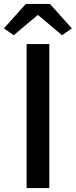

<svg xmlns="http://www.w3.org/2000/svg" viewBox="-39 -961 387 981"><path d="M97 0H213V-736H97ZM-19 -816 31 -781 152 -883H157L278 -781L328 -816L216 -941H93Z"/></svg>

Font: Noto Sans T Chinese Medium
Style: Regular
Weight: 500
Designer: Ryoko NISHIZUKA (kana & ideographs); Paul D. Hunt (Latin, Greek & Cyrillic); Wenlong ZHANG (bopomofo); Sandoll Communica
Foundry: Adobe Systems Incorporated
Version: Version 1.000;PS 1;hotconv 1.0.78;makeotf.lib2.5.61930